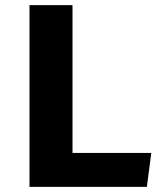

<svg xmlns="http://www.w3.org/2000/svg" viewBox="-20 -731 655 751"><path d="M95.4 0V-710.8H263.6V-132.8H571.8L554.4 0Z"/></svg>

Font: Fira Code
Style: Bold
Weight: 700
Monospace: yes
Designer: Carrois Corporate, Edenspiekermann AG, Nikita Prokopov
Foundry: Carrois Corporate, Edenspiekermann AG, Nikita Prokopov
Version: Version 6.000; ttfautohint (v1.8.2) -l 8 -r 50 -G 200 -x 14 